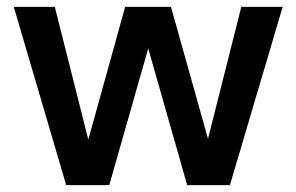

<svg xmlns="http://www.w3.org/2000/svg" viewBox="-20 -537 860 557"><path d="M172 0 20 -517H139L240 -117H232L343 -517H476L588 -118L579 -117L680 -517H800L647 0H523L405 -414H415L297 0Z"/></svg>

Font: DM Sans 11pt SemiBold
Style: Regular
Weight: 600
Version: Version 4.004;gftools[0.9.30]